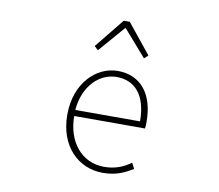

<svg xmlns="http://www.w3.org/2000/svg" viewBox="-87 -915 1174 1031"><g transform="rotate(10 500.0 -399.0)"><path d="M536 13C614 13 659 -13 699 -37L683 -68C643 -39 598 -20 538 -20C414 -20 333 -122 333 -261H719C721 -275 721 -286 721 -297C721 -453 644 -540 522 -540C405 -540 295 -434 295 -262C295 -90 403 13 536 13ZM333 -294C344 -427 428 -507 522 -507C621 -507 686 -437 686 -294ZM376 -650 397 -631 520 -773H524L648 -631L669 -650L539 -811H506Z"/></g></svg>

Font: Harano Aji Gothic CN ExtraLight
Style: Regular
Weight: 250
Foundry: Masamichi Hosoda
Version: HaranoAjiGothicCN-ExtraLight version 20230610;ttx 4.39.4